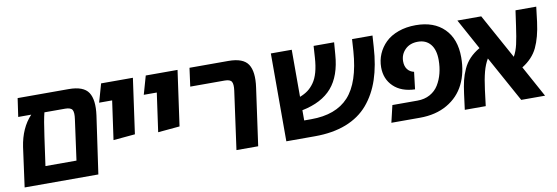

<svg xmlns="http://www.w3.org/2000/svg" viewBox="-48 -902 3540 1220"><g transform="rotate(-10 1722.5 -292.0)"><path d="M416 -566.9Q511.7 -566.9 543.2 -518.8Q574.7 -470.7 561 -371.1L507.8 0H32.2L66.9 -254.9Q85 -375.5 153.8 -448.2H69.8L86.9 -566.9ZM186 -110.8H386.2L421.9 -371.1Q428.2 -413.6 418.7 -430.9Q409.2 -448.2 372.1 -448.2H238.8Q226.6 -401.4 211.9 -294.9Z M640.6 -198.2 675.8 -448.2H591.8L625.5 -566.9H830.6L780.8 -210.9Z M928.7 -198.2 963.9 -448.2H879.9L913.6 -566.9H1118.7L1068.8 -210.9Z M1398.9 0 1450.7 -375Q1456.1 -414.6 1446.8 -431.4Q1437.5 -448.2 1401.9 -448.2H1179.7L1195.8 -566.9H1446.8Q1542 -566.9 1573.5 -518.6Q1605 -470.2 1590.8 -370.1L1539.1 0Z M2244.6 -566.9H2376.5L2371.6 -493.2Q2364.3 -376 2334.5 -286.6Q2304.7 -197.3 2249.3 -132.3Q2193.8 -67.4 2107.2 -33.7Q2020.5 0 1904.8 0H1720.7V-566.9H1855.5V-263.2Q1885.7 -274.9 1907.5 -291Q1929.2 -307.1 1947.8 -333.3Q1966.3 -359.4 1977.3 -398.9Q1988.3 -438.5 1991.7 -492.2L1996.6 -566.9H2128.9L2122.6 -487.8Q2112.8 -352.5 2048.1 -277.6Q1983.4 -202.6 1855.5 -176.8V-110.8H1900.9Q2060.5 -110.8 2142.8 -200.2Q2225.1 -289.6 2239.7 -490.2Z M2398.4 0 2424.3 -109.9H2586.4Q2632.3 -109.9 2667.5 -129.4Q2702.6 -148.9 2722.9 -182.1Q2743.2 -215.3 2753.4 -255.4Q2763.7 -295.4 2763.7 -340.8Q2763.7 -407.2 2734.4 -442.6Q2705.1 -478 2653.3 -478Q2601.6 -478 2570.6 -447Q2539.6 -416 2539.6 -371.1Q2539.6 -339.8 2554.7 -319.8Q2569.8 -299.8 2596.7 -293.9L2583.5 -183.1Q2495.6 -186 2445.6 -234.1Q2395.5 -282.2 2395.5 -357.9Q2395.5 -403.3 2412.8 -443.8Q2430.2 -484.4 2462.4 -515.9Q2494.6 -547.4 2545.2 -565.7Q2595.7 -584 2657.7 -584Q2774.9 -584 2841.3 -517.6Q2907.7 -451.2 2907.7 -333Q2907.7 -234.9 2870.8 -160.4Q2834 -85.9 2759.8 -43Q2685.5 0 2582.5 0Z M3421.4 -470.2Q3408.7 -372.1 3378.4 -308.3Q3348.1 -244.6 3279.3 -202.1L3390.1 0H3236.3L3073.2 -295.9Q3053.2 -262.7 3041 -216.8Q3028.8 -170.9 3020 -102.1L3007.3 0H2872.1L2885.3 -101.1Q2891.6 -149.9 2900.1 -185.3Q2908.7 -220.7 2924.8 -256.3Q2940.9 -292 2967.5 -320.1Q2994.1 -348.1 3032.2 -370.1L2924.3 -566.9H3078.1L3237.3 -277.8Q3255.4 -309.6 3265.4 -353Q3275.4 -396.5 3285.2 -467.8L3299.3 -566.9H3433.1Z"/></g></svg>

Font: FiraGO SemiBold
Style: Italic
Weight: 600
Italic angle: -8°
Designer: bBox Type GmbH
Foundry: bBox Type GmbH
Version: Version 1.001;PS 001.001;hotconv 1.0.88;makeotf.lib2.5.64775